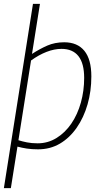

<svg xmlns="http://www.w3.org/2000/svg" viewBox="-22 -760 523 990"><path d="M-2 210 148 -740H184L143 -482Q183 -508 222 -525Q261 -542 309 -542Q377 -542 413 -498Q449 -454 449 -366Q449 -290 429.5 -222Q410 -154 373.5 -101.5Q337 -49 287 -19.5Q237 10 174 10Q142 10 116 6Q90 2 68 -4L34 210ZM172 -21Q225 -21 269.5 -48.5Q314 -76 346 -123Q378 -170 395 -231Q412 -292 412 -358Q412 -433 382.5 -470.5Q353 -508 295 -508Q258 -508 218 -492.5Q178 -477 138 -448L73 -37Q92 -31 116.5 -26Q141 -21 172 -21Z"/></svg>

Font: Georama ExtraCondensed Thin ExtraLight
Style: Italic
Weight: 250
Italic angle: -9°
Version: Version 1.001